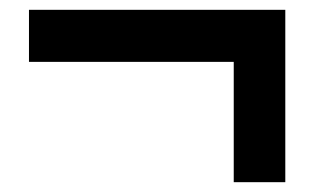

<svg xmlns="http://www.w3.org/2000/svg" viewBox="-20 -475 640 391"><path d="M39 -349V-455H531V-349ZM456 -104V-455H561V-104Z"/></svg>

Font: BioRhyme ExtraBold
Style: Bold
Weight: 700
Version: Version 1.600;gftools[0.9.33]